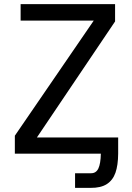

<svg xmlns="http://www.w3.org/2000/svg" viewBox="-20 -745 640 931"><path d="M52 -87 434.5 -645H80V-725H538V-641L159 -78.5H553V0Q552.5 56.5 539.8 92.8Q527 129 497.8 147.8Q468.5 166.5 419 166H344V95H422Q446 95 457 72Q468 49 469 0H52Z"/></svg>

Font: JuliaMono
Style: Regular
Weight: 400
Monospace: yes
Designer: cormullion
Foundry: corm
Version: Version 0.055; ttfautohint (v1.8.4)